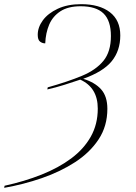

<svg xmlns="http://www.w3.org/2000/svg" viewBox="-34 -744 652 921"><path d="M-12 147Q84 126 165.5 93.5Q247 61 307.5 16Q368 -29 401.5 -88.5Q435 -148 435 -223Q435 -324 351 -362Q316 -350 274.5 -337Q233 -324 193 -315L195 -325Q291 -352 358.5 -380Q426 -408 462 -452Q498 -496 498 -571Q498 -645 462.5 -679.5Q427 -714 353 -714Q293 -714 256 -690Q219 -666 202 -626Q185 -586 183 -536Q169 -536 158 -544.5Q147 -553 147 -577Q147 -613 171.5 -646.5Q196 -680 243 -702Q290 -724 355 -724Q443 -724 493 -685.5Q543 -647 543 -574Q543 -501 502 -450.5Q461 -400 365 -366Q421 -349 451 -315.5Q481 -282 481 -222Q481 -139 439 -75.5Q397 -12 326 34Q255 80 166.5 110.5Q78 141 -14 157Z"/></svg>

Font: Noto Serif Display ExtraLight
Style: Italic
Weight: 200
Italic angle: -12°
Designer: Monotype Design Team
Foundry: Monotype Imaging Inc.
Version: Version 2.009